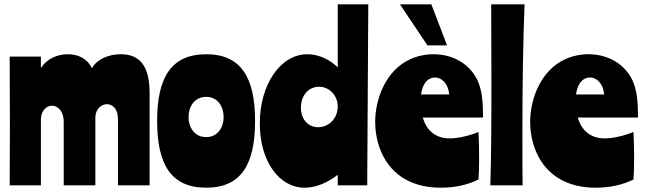

<svg xmlns="http://www.w3.org/2000/svg" viewBox="-20 -861 2996 892"><path d="M25 -598C25 -497 26 -342 26 -275C26 -207 25 -80 25 0H170V-306C170 -344 194 -370 221 -370C247 -370 276 -347 276 -295V0H423V-315C423 -353 450 -377 477 -377C503 -377 528 -356 528 -307V0H675V-428C675 -558 627 -609 541 -609C484 -609 431 -586 407 -544C386 -589 343 -609 295 -609C245 -609 197 -587 170 -545V-598Z M938 -609C774 -609 710 -499 710 -299C710 -98 774 11 938 11C1101 11 1165 -98 1165 -299C1165 -499 1101 -609 938 -609ZM938 -224C883 -224 856 -270 856 -317C856 -365 883 -411 938 -411C992 -411 1019 -365 1019 -317C1019 -270 992 -224 938 -224Z M1691 -841H1549V-548C1514 -583 1462 -609 1408 -609C1283 -609 1187 -469 1187 -287C1187 -113 1276 11 1395 11C1446 11 1501 -11 1549 -49V0H1686ZM1378 -361C1378 -418 1414 -458 1462 -458C1511 -458 1549 -417 1549 -366C1549 -311 1508 -270 1458 -270C1411 -270 1378 -307 1378 -361Z M2224 -315C2224 -403 2218 -466 2180 -519C2140 -575 2073 -609 1994 -609C1956 -609 1919 -601 1886 -586C1773 -535 1723 -402 1723 -295C1723 -223 1746 -105 1848 -37C1905 0 1969 11 2028 11C2094 11 2152 -2 2203 -27C2205 -55 2206 -88 2206 -122C2206 -165 2205 -210 2203 -248C2171 -234 2113 -218 2070 -218C2000 -218 1961 -258 1944 -315ZM2001 -501C2031 -501 2062 -475 2067 -422H1936C1944 -480 1973 -501 2001 -501ZM1984 -841H1838L1966 -650H2057Z M2262 -841C2262 -717 2263 -661 2263 -480C2263 -273 2262 -117 2258 0H2408C2407 -48 2407 -74 2407 -255C2407 -468 2410 -657 2417 -841Z M2944 -315C2944 -403 2938 -466 2900 -519C2860 -575 2793 -609 2714 -609C2676 -609 2639 -601 2606 -586C2493 -535 2443 -402 2443 -295C2443 -223 2466 -105 2568 -37C2625 0 2689 11 2748 11C2814 11 2872 -2 2923 -27C2925 -55 2926 -88 2926 -122C2926 -165 2925 -210 2923 -248C2891 -234 2833 -218 2790 -218C2720 -218 2681 -258 2664 -315ZM2721 -501C2751 -501 2782 -475 2787 -422H2656C2664 -480 2693 -501 2721 -501Z"/></svg>

Font: Ranchers
Style: Regular
Weight: 400
Designer: Pablo Impallari, Brenda Gallo
Foundry: Pablo Impallari, Brenda Gallo
Version: Version 1.000